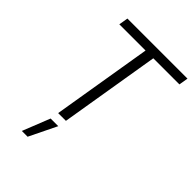

<svg xmlns="http://www.w3.org/2000/svg" viewBox="-274 -847 1206 1206"><g transform="rotate(45 329.0 -244.0)"><path d="M114.3 -666 124.5 -727.5H658.2L647.9 -666H416L305.7 0H236.8L347.2 -666ZM154.8 240.7 227.5 57.6H295.4L206.1 240.7Z"/></g></svg>

Font: Inter 17pt Light
Style: Italic
Weight: 300
Italic angle: -9.3988°
Version: Version 4.001;git-66647c0bb